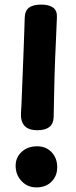

<svg xmlns="http://www.w3.org/2000/svg" viewBox="-20 -798 333 836"><path d="M143.1 -231Q103.4 -231 86.2 -250.8Q68.9 -270.6 71.4 -308Q72.4 -314.2 73.4 -339.8Q74.4 -365.3 75.9 -403.2Q77.4 -441 79.1 -485.1Q80.7 -529.1 82.6 -573.9Q84.4 -618.7 85.6 -657.4Q86.7 -696.2 87.7 -722Q88.4 -750.8 106.1 -764.4Q123.8 -778 159.1 -778Q194 -778 211.8 -764.4Q229.6 -750.8 227.8 -722Q225.6 -664.1 223.6 -622.3Q221.6 -580.6 220.2 -546.6Q218.8 -512.7 217.8 -477.1Q216.8 -441.4 215.8 -396.6Q214.8 -351.8 213.6 -287Q212.6 -258.7 194.6 -244.8Q176.7 -231 143.1 -231ZM138.1 18Q99.3 17.8 73.7 -9.7Q48.1 -37.2 48.1 -76Q48.1 -113 74.6 -137Q101 -161 141.1 -161Q179.9 -161.2 204.5 -135.5Q229.1 -109.8 229.1 -70Q229.1 -31.8 204.3 -6.9Q179.4 18 138.1 18Z"/></svg>

Font: Playpen Sans Hebrew
Style: Regular
Weight: 400
Designer: Tom Grace, Laura Meseguer, Veronika Burian, José Scaglione
Foundry: TypeTogether
Version: Version 2.000